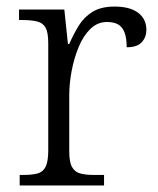

<svg xmlns="http://www.w3.org/2000/svg" viewBox="-20 -565 481 585"><path d="M40 0V-32H52Q78 -32 94.5 -36.5Q111 -41 119 -57Q127 -73 127 -107V-433Q127 -466 119 -480.5Q111 -495 93.5 -499.5Q76 -504 47 -504H38V-536H176L187 -431H191Q204 -461 220 -487Q236 -513 262 -529Q288 -545 329 -545Q376 -545 401 -526Q426 -507 426 -474Q426 -452 412 -436.5Q398 -421 366 -421Q366 -449 359.5 -466Q353 -483 340 -490.5Q327 -498 306 -498Q277 -498 255.5 -477Q234 -456 220 -422.5Q206 -389 198.5 -350Q191 -311 191 -274V-104Q191 -71 199.5 -56Q208 -41 224.5 -36.5Q241 -32 266 -32H297V0Z"/></svg>

Font: Noto Serif Khmer Light
Style: Regular
Weight: 300
Version: Version 2.003